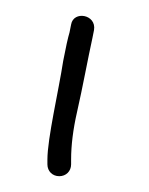

<svg xmlns="http://www.w3.org/2000/svg" viewBox="-20 -642 189 243"><path d="M70 -434V-440C70 -458.2 72.5 -478.3 77.5 -500.2C84.6 -531.3 91.3 -568.2 97 -594L99 -604C102.3 -623.8 73 -628.8 70 -611L68 -601C66 -594.3 63.3 -582.3 60 -565C54.2 -527 40 -467 40 -440V-434C40 -425.2 46.5 -419 55 -419C63.5 -419 70 -425.2 70 -434Z"/></svg>

Font: MewTooHand
Style: Condensed
Weight: 400
Designer: Mew Too, Robert Jablonski
Version: Version 0.77